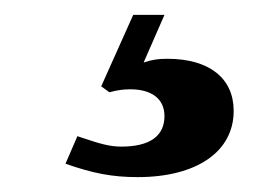

<svg xmlns="http://www.w3.org/2000/svg" viewBox="-20 -20 373 258"><path d="M201 0H159L116 96L127 104C138 101 146 100 155 100C184 100 201 113 201 136C201 163 181 177 143 177C127 177 114 173 90 165L84 163L68 200C105 213 131 218 165 218C244 218 294 184 294 129C294 85 261 59 205 59C193 59 185 60 173 64Z"/></svg>

Font: XITS
Style: Bold
Weight: 700
Designer: MicroPress Inc., with final additions and corrections provided by Coen Hoffman, Elsevier (retired)
Version: Version 1.302